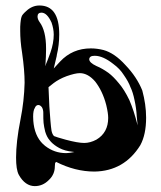

<svg xmlns="http://www.w3.org/2000/svg" viewBox="-20 -708 573 682"><path d="M382.8 -480.5C397.5 -469.7 410.2 -457 419.9 -441.4C430.7 -425.8 438.5 -412.1 443.4 -398.4C449.2 -386.7 454.1 -371.1 458 -351.6C461.9 -334 464.8 -314.5 465.8 -293.9L468.8 -262.7C460 -297.9 450.2 -328.1 439.5 -352.5C427.7 -377 415 -397.5 402.3 -412.1C389.6 -427.7 377 -440.4 365.2 -449.2C352.5 -458 338.9 -466.8 322.3 -473.6C305.7 -481.4 296.9 -489.3 296.9 -498C297.9 -505.9 303.7 -509.8 315.4 -509.8H317.4C335.9 -509.8 358.4 -500 382.8 -480.5ZM120.1 -688.5C102.5 -688.5 86.9 -681.6 73.2 -668.9C63.5 -660.2 57.6 -653.3 56.6 -648.4C54.7 -643.6 52.7 -631.8 51.8 -613.3V-597.7C51.8 -576.2 53.7 -549.8 58.6 -519.5C64.5 -478.5 67.4 -443.4 67.4 -414.1C66.4 -371.1 61.5 -327.1 52.7 -283.2C42 -229.5 37.1 -184.6 37.1 -148.4C37.1 -120.1 40 -99.6 46.9 -86.9C61.5 -60.5 81.1 -46.9 103.5 -46.9C122.1 -46.9 138.7 -53.7 153.3 -68.4C168 -82 174.8 -98.6 174.8 -117.2C174.8 -122.1 175.8 -125 175.8 -128.9C177.7 -130.9 178.7 -132.8 179.7 -132.8C223.6 -110.4 269.5 -98.6 315.4 -98.6C385.7 -99.6 440.4 -130.9 478.5 -192.4C492.2 -217.8 499 -250 499 -290C499 -322.3 494.1 -354.5 485.4 -386.7C472.7 -418 453.1 -448.2 425.8 -476.6C399.4 -505.9 373 -523.4 347.7 -530.3C332 -534.2 317.4 -536.1 302.7 -536.1C258.8 -536.1 222.7 -520.5 193.4 -489.3L170.9 -464.8L181.6 -509.8V-511.7C187.5 -536.1 190.4 -560.5 190.4 -585.9C190.4 -654.3 167 -688.5 120.1 -688.5ZM121.1 -628.9C116.2 -635.7 113.3 -642.6 113.3 -649.4C113.3 -658.2 118.2 -663.1 127 -663.1C140.6 -663.1 152.3 -651.4 163.1 -627.9C168 -613.3 170.9 -599.6 170.9 -585C170.9 -565.4 167 -543.9 159.2 -521.5C152.3 -502.9 146.5 -486.3 140.6 -473.6C140.6 -474.6 140.6 -475.6 140.6 -476.6C141.6 -478.5 141.6 -480.5 141.6 -481.4C142.6 -498 143.6 -514.6 143.6 -531.2V-536.1C143.6 -578.1 135.7 -609.4 121.1 -628.9ZM263.7 -448.2C283.2 -448.2 301.8 -437.5 318.4 -418C335 -396.5 348.6 -369.1 357.4 -335C362.3 -314.5 364.3 -299.8 364.3 -289.1C364.3 -254.9 350.6 -228.5 322.3 -211.9C307.6 -204.1 293 -200.2 279.3 -200.2C263.7 -200.2 242.2 -204.1 212.9 -211.9C190.4 -217.8 176.8 -222.7 171.9 -224.6C168 -228.5 165 -234.4 163.1 -243.2C160.2 -260.7 158.2 -290 155.3 -330.1L152.3 -398.4L170.9 -413.1C182.6 -421.9 198.2 -430.7 216.8 -437.5C236.3 -444.3 252 -448.2 263.7 -448.2ZM99.6 -266.6C98.6 -273.4 97.7 -283.2 97.7 -293.9C97.7 -307.6 99.6 -318.4 103.5 -324.2C106.4 -332 111.3 -335 116.2 -335C121.1 -335 125 -332 128.9 -327.1C131.8 -322.3 133.8 -315.4 133.8 -307.6V-304.7C133.8 -292 133.8 -281.2 134.8 -271.5C135.7 -262.7 137.7 -252 140.6 -240.2C144.5 -227.5 149.4 -217.8 156.2 -210C162.1 -202.1 170.9 -194.3 181.6 -187.5C193.4 -179.7 208 -173.8 224.6 -170.9C233.4 -169.9 239.3 -168.9 244.1 -168C230.5 -165 220.7 -164.1 214.8 -164.1C186.5 -164.1 162.1 -172.9 140.6 -189.5C118.2 -207 104.5 -232.4 99.6 -266.6Z"/></svg>

Font: Puffy Slushy
Style: Regular
Weight: 400
Designer: Intuisi Creative
Foundry: Intuisi Creative
Version: Version 001.000